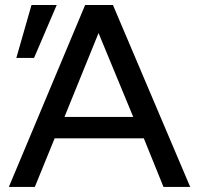

<svg xmlns="http://www.w3.org/2000/svg" viewBox="-20 -742 790 762"><path d="M508.8 -277.8 371.1 -610.8 235.8 -277.8ZM734.9 0H628.9L550.8 -192.9H196.8L118.2 0H15.1L317.9 -722.2H428.2ZM205.1 -722.2 115.2 -512.2H44.9L105 -722.2Z"/></svg>

Font: Perun
Style: Regular
Weight: 400
Version: Version 1.0000